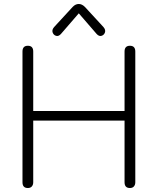

<svg xmlns="http://www.w3.org/2000/svg" viewBox="-20 -940 793 965"><path d="M633 5Q606 5 606 -24V-681Q606 -710 633 -710Q660 -710 660 -681V-24Q660 -11 653 -3Q646 5 633 5ZM120 5Q93 5 93 -24V-681Q93 -710 120 -710Q147 -710 147 -681V-24Q147 -11 140 -3Q133 5 120 5ZM127 -334V-382H635V-334ZM286 -769Q274 -756 261.5 -760Q249 -764 244.5 -777Q240 -790 252 -804L345 -905Q359 -920 376 -920Q392 -920 407 -905L500 -804Q512 -790 507.5 -777Q503 -764 490.5 -760Q478 -756 466 -769L376 -873Z"/></svg>

Font: Nunito VF Beta Light
Style: Regular
Weight: 300
Designer: Vernon Adams
Foundry: newtypography
Version: Version 3.001